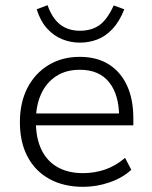

<svg xmlns="http://www.w3.org/2000/svg" viewBox="-20 -715 589 743"><path d="M302 8Q227 8 172 -22Q117 -52 87 -108Q57 -164 57 -242Q57 -318 86 -374.5Q115 -431 167.5 -463Q220 -495 288 -495Q355 -495 401 -466Q447 -437 471.5 -384Q496 -331 496 -257V-230H102V-276H459L441 -262Q441 -348 402.5 -396.5Q364 -445 289 -445Q235 -445 197 -420Q159 -395 139 -351Q119 -307 119 -249V-243Q119 -180 140.5 -135.5Q162 -91 203 -68Q244 -45 301 -45Q345 -45 385.5 -58.5Q426 -72 464 -104L488 -58Q455 -27 404.5 -9.5Q354 8 302 8ZM289 -550Q253 -550 220 -563.5Q187 -577 161.5 -605.5Q136 -634 122 -679L164 -695Q182 -644 213 -620Q244 -596 289 -596Q334 -596 364.5 -617.5Q395 -639 420 -694L461 -679Q442 -631 415 -602.5Q388 -574 356 -562Q324 -550 289 -550Z"/></svg>

Font: Nunito Sans 11pt Light
Style: Regular
Weight: 300
Version: Version 3.101;gftools[0.9.27]